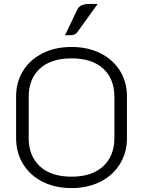

<svg xmlns="http://www.w3.org/2000/svg" viewBox="-20 -948 728 977"><path d="M62 -245V-458Q62 -530 97 -587Q132 -644 196 -676.5Q260 -709 344 -709Q428 -709 492 -676.5Q556 -644 591 -587Q626 -530 626 -458V-245Q626 -172 590.5 -114Q555 -56 491 -23.5Q427 9 344 9Q260 9 196 -23.5Q132 -56 97 -114Q62 -172 62 -245ZM562 -245V-456Q562 -546 505.5 -598.5Q449 -651 344 -651Q239 -651 182.5 -598.5Q126 -546 126 -456V-245Q126 -155 182.5 -102Q239 -49 344 -49Q448 -49 505 -102Q562 -155 562 -245ZM374 -901Q381 -914 395.5 -921Q410 -928 439 -928H477L374 -785Q366 -774 354.5 -771Q343 -768 311 -769Z"/></svg>

Font: K2D ExtraLight
Style: Regular
Weight: 275
Designer: Katatrad Aksorn Co.,Ltd.
Foundry: Cadson Demak Co.,Ltd.
Version: Version 1.000; ttfautohint (v1.6)